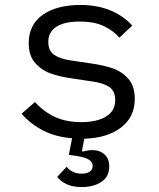

<svg xmlns="http://www.w3.org/2000/svg" viewBox="-20 -548 640 775"><path d="M211 166 249 125Q271 153 310 153Q330 153 342 145Q354 137 354 122Q354 107 339.5 97Q325 87 286 81L258 77L271 10Q206 5 155.5 -20.5Q105 -46 67 -89L121 -136Q159 -95 204 -75Q249 -55 308 -55Q371 -55 408 -77.5Q445 -100 445 -144Q445 -181 421 -197Q397 -213 354 -219L273 -231Q224 -238 187 -250.5Q150 -263 123 -292.5Q96 -322 96 -374Q96 -449 153 -488.5Q210 -528 304 -528Q436 -528 514 -445L462 -396Q439 -423 400.5 -442Q362 -461 301 -461Q240 -461 207.5 -440Q175 -419 175 -379Q175 -342 199.5 -326Q224 -310 266 -304L347 -292Q397 -285 434 -272.5Q471 -260 497.5 -230.5Q524 -201 524 -149Q524 -76 469 -33.5Q414 9 320 12L311 61L314 64Q334 58 353 58Q383 58 402 75.5Q421 93 421 124Q421 165 389.5 186Q358 207 310 207Q273 207 248 195Q223 183 211 166Z"/></svg>

Font: iA Writer Quattro V
Style: Regular
Weight: 400
Designer: Mike Abbink, Paul van der Laan, Pieter van Rosmalen, Oliver Reichenstein
Foundry: Information Architects Inc.
Version: Version 2.000